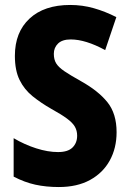

<svg xmlns="http://www.w3.org/2000/svg" viewBox="-20 -744 521 774"><path d="M450 -211Q450 -147 422.5 -97Q395 -47 343 -18.5Q291 10 217 10Q166 10 122.5 0.5Q79 -9 35 -32V-187Q79 -161 126 -146Q173 -131 214 -131Q254 -131 272.5 -149.5Q291 -168 291 -197Q291 -217 282 -233Q273 -249 250 -266Q227 -283 187 -305Q145 -329 111.5 -356Q78 -383 59 -421.5Q40 -460 40 -519Q40 -614 99 -669Q158 -724 263 -724Q312 -724 358 -711Q404 -698 449 -675L404 -542Q325 -585 265 -585Q231 -585 214 -568.5Q197 -552 197 -527Q197 -504 206.5 -488.5Q216 -473 239.5 -457Q263 -441 306 -417Q376 -378 413 -332Q450 -286 450 -211Z"/></svg>

Font: Noto Sans Condensed ExtraBold
Style: Regular
Weight: 800
Width: 3
Designer: Monotype Design Team
Foundry: Monotype Imaging Inc.
Version: Version 2.013; ttfautohint (v1.8.4.7-5d5b)